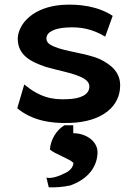

<svg xmlns="http://www.w3.org/2000/svg" viewBox="-20 -515 572 823"><path d="M398 142C401 92 350 56 294 56V22H256C224 41 197 81 194 126C215 145 273 163 295 183C293 207 273 222 252 230C223 245 193 251 179 246L189 288C215 289 248 287 281 280C349 256 395 208 398 142ZM54 -51C115 0 194 15 278 12C422 8 495 -62 495 -148C496 -205 456 -238 409 -261C351 -287 263 -293 210 -316C192 -324 179 -333 179 -350C179 -379 216 -394 265 -397C325 -401 376 -391 431 -358L463 -447C401 -488 320 -499 246 -494C126 -485 59 -417 56 -350C56 -278 112 -250 177 -228C228 -213 289 -203 329 -184C347 -175 363 -164 363 -144C363 -109 325 -92 271 -90C203 -86 149 -99 84 -153Z"/></svg>

Font: Bluebird
Style: Ext
Weight: 400
Designer: Jasper
Foundry: Cannot Into Space Fonts
Version: Version 0.98